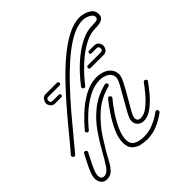

<svg xmlns="http://www.w3.org/2000/svg" viewBox="-179 -764 904 904"><g transform="rotate(-45 272.5 -312.5)"><path d="M0 -182Q-5 -182 -8.5 -188Q-12 -194 -8 -199Q17 -227 51.5 -269.5Q86 -312 127.5 -360.5Q169 -409 214 -456.5Q259 -504 305 -543Q351 -582 395.5 -605.5Q440 -629 480 -629Q492 -629 509.5 -624Q527 -619 541 -607.5Q555 -596 555 -576Q555 -558 545 -550.5Q535 -543 521 -541Q507 -539 494 -539Q464 -539 432 -523.5Q400 -508 370 -484Q340 -460 314 -432.5Q288 -405 270 -381Q267 -377 262 -377Q257 -377 253.5 -382Q250 -387 254 -393Q272 -417 298.5 -445.5Q325 -474 357.5 -500Q390 -526 425 -542.5Q460 -559 494 -559Q503 -559 519 -560.5Q535 -562 535 -576Q535 -590 516.5 -599.5Q498 -609 480 -609Q443 -609 400.5 -585.5Q358 -562 313 -523Q268 -484 223.5 -437Q179 -390 138.5 -342.5Q98 -295 64.5 -254Q31 -213 8 -186Q5 -182 0 -182ZM348 -423Q339 -423 339 -432Q339 -441 348 -441H433Q447 -441 447 -455Q447 -469 433 -469H401Q392 -469 392 -477Q392 -486 401 -486H433Q450 -486 457.5 -476Q465 -466 465 -455Q465 -444 457.5 -433.5Q450 -423 433 -423ZM112 -423Q97 -423 89 -433.5Q81 -444 81 -454Q82 -465 89.5 -475.5Q97 -486 112 -486H186Q195 -486 195 -477Q195 -468 186 -468H112Q98 -468 98 -454Q98 -440 112 -440H152Q161 -440 161 -432Q161 -423 152 -423ZM349 -69Q332 -69 319.5 -80Q307 -91 307 -110Q307 -124 321.5 -151Q336 -178 354.5 -209.5Q373 -241 387.5 -267.5Q402 -294 402 -306Q402 -329 382.5 -341Q363 -353 338 -353Q300 -353 262 -332.5Q224 -312 191.5 -282Q159 -252 135 -222Q132 -218 127 -218Q122 -218 118.5 -223.5Q115 -229 120 -234Q144 -263 178.5 -295.5Q213 -328 254 -350.5Q295 -373 338 -373Q356 -373 375.5 -366.5Q395 -360 408.5 -345Q422 -330 422 -306Q422 -291 407.5 -263Q393 -235 374.5 -203.5Q356 -172 341.5 -146.5Q327 -121 327 -110Q327 -89 349 -89Q372 -89 397 -109Q422 -129 444 -155.5Q466 -182 478 -199Q481 -203 485 -203Q490 -203 494.5 -198Q499 -193 494 -187Q480 -167 456.5 -139Q433 -111 405 -90Q377 -69 349 -69ZM33 3Q12 3 2.5 -11Q-7 -25 -7 -41Q-7 -57 2 -79Q11 -101 22.5 -122.5Q34 -144 41 -159Q44 -165 50 -165Q55 -165 58.5 -160.5Q62 -156 59 -150Q53 -138 42 -117Q31 -96 22 -75Q13 -54 13 -41Q13 -17 33 -17Q53 -17 70.5 -43Q88 -69 110 -109Q132 -149 162 -192Q192 -235 235 -270Q278 -305 340 -321H343Q353 -321 353 -311Q353 -304 345 -302Q283 -286 237.5 -245.5Q192 -205 157.5 -151.5Q123 -98 93 -42Q86 -28 71 -12.5Q56 3 33 3ZM298 4Q278 4 256.5 -1.5Q235 -7 220.5 -22.5Q206 -38 206 -67Q206 -99 223 -136Q240 -173 263 -207Q286 -241 304 -263Q307 -267 312 -267Q317 -267 321 -261Q325 -255 320 -250Q301 -228 279 -195Q257 -162 241.5 -128Q226 -94 226 -67Q226 -38 246.5 -27Q267 -16 298 -16Q330 -16 361 -29Q392 -42 417 -61Q419 -63 423 -63Q433 -63 433 -53Q433 -48 429 -45Q401 -24 368 -10Q335 4 298 4Z"/></g></svg>

Font: Neonderthaw
Style: Regular
Weight: 400
Designer: Robert E. Leuschke
Foundry: Robert E. Leuschke
Version: Version 1.010; ttfautohint (v1.8.3)